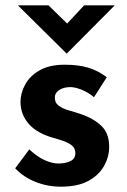

<svg xmlns="http://www.w3.org/2000/svg" viewBox="-20 -692 476 721"><path d="M209 9Q158 9 113 -9Q68 -27 37 -60L90 -131Q120 -103 148 -90.5Q176 -78 199 -78Q226 -78 244.5 -87Q263 -96 263 -117Q263 -136 249 -146.5Q235 -157 214 -164Q193 -171 168 -178Q111 -197 84 -231.5Q57 -266 57 -309Q57 -342 74.5 -374.5Q92 -407 129 -428Q166 -449 223 -449Q274 -449 311 -438Q348 -427 381 -402L333 -327Q314 -343 290 -353.5Q266 -364 246 -365Q219 -365 202.5 -354Q186 -343 186 -327Q185 -307 200 -295.5Q215 -284 238.5 -277.5Q262 -271 285 -263Q332 -247 361 -219Q390 -191 390 -141Q390 -102 370 -67.5Q350 -33 310.5 -12Q271 9 209 9ZM162 -672 245 -591 212 -582 296 -672H411L231 -491H230L47 -672Z"/></svg>

Font: Reem Kufi Fun SemiBold
Style: Regular
Weight: 600
Designer: Khaled Hosny
Version: Version 1.005